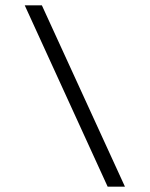

<svg xmlns="http://www.w3.org/2000/svg" viewBox="-20 -696 558 716"><path d="M136.1 -676.2H72.2L381.4 0H445.9Z"/></svg>

Font: Estedad-FD VF
Style: Regular
Weight: 100
Designer: Amin Abedi
Version: Version 7.3